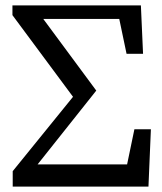

<svg xmlns="http://www.w3.org/2000/svg" viewBox="-20 -690 598 710"><path d="M27 0V-57L250 -332L26 -634V-670H501L509 -491H448L421 -620H140L336 -355L119 -82H450L477 -212H538L529 0Z"/></svg>

Font: Source Serif 4
Style: Regular
Weight: 400
Designer: Frank Grießhammer
Foundry: Adobe
Version: Version 4.005;hotconv 1.1.0;makeotfexe 2.6.0